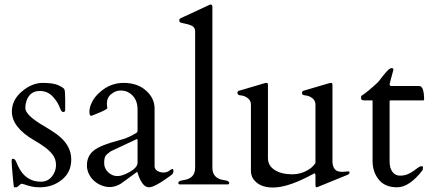

<svg xmlns="http://www.w3.org/2000/svg" viewBox="-20 -823 1925 857"><path d="M271 -334Q271 -323 263 -323Q255 -323 250 -335Q239 -367 215.5 -392Q192 -417 158 -417Q113 -417 98 -372Q93 -357 93 -341Q93 -325 113.5 -305Q134 -285 181 -257.5Q228 -230 249 -211Q298 -168 298 -111Q298 -54 256 -20.5Q214 13 158 13Q128 13 104 5Q80 -3 76.5 -3Q73 -3 65 5Q57 13 52 13H43Q41 13 36.5 -39.5Q32 -92 32 -102Q32 -112 33.5 -113Q35 -114 39 -114Q43 -114 45.5 -111.5Q48 -109 50 -105.5Q52 -102 53.5 -98Q55 -94 60 -83Q93 -12 162 -12Q193 -12 211.5 -35Q230 -58 230 -85.5Q230 -113 215.5 -132Q201 -151 179 -167Q157 -183 132 -197Q33 -255 33 -325Q33 -377 78 -415Q123 -453 170.5 -453Q218 -453 240.5 -442.5Q263 -432 267 -425Q271 -418 271 -379Z M744 -41Q671 13 645 13Q614 13 594 -52Q593 -57 592 -56Q531 -11 516 -1Q476 21 435.5 5.5Q395 -10 377 -46Q368 -64 368 -85Q368 -127 399 -151.5Q430 -176 516 -198Q545 -206 568 -218Q591 -230 592.5 -233.5Q594 -237 594 -240V-334Q594 -389 551 -412Q537 -419 517 -419Q497 -419 477 -403.5Q457 -388 457 -359L459 -340Q456 -334 424 -320.5Q392 -307 387 -306Q379 -306 379 -324.5Q379 -343 390 -366Q401 -389 422 -408Q470 -453 531.5 -453Q593 -453 631.5 -419Q670 -385 670 -338V-81Q670 -68 682 -60.5Q694 -53 709.5 -53Q725 -53 735.5 -61Q746 -69 750 -69Q754 -69 754 -58.5Q754 -48 744 -41ZM594 -97V-196Q594 -202 591.5 -202Q589 -202 588 -201L475 -148Q457 -136 451 -127Q445 -118 445 -94.5Q445 -71 463 -54Q481 -37 504 -37Q527 -37 560.5 -56.5Q594 -76 594 -97Z M980 -19Q1003 -16 1003 -7Q1003 -1 998 0H781Q776 -1 776 -7Q776 -16 799 -19Q851 -26 851 -74V-683Q851 -704 829 -711Q819 -715 808 -717Q797 -719 790.5 -721Q784 -723 782 -725Q780 -727 780 -732.5Q780 -738 787 -742L912 -800Q918 -803 919 -803Q928 -803 928 -792V-74Q928 -26 980 -19Z M1388 -43Q1386 -51 1382 -48.5Q1378 -46 1350 -32Q1259 14 1198 14Q1137 14 1110 -25Q1100 -40 1100 -62V-359Q1099 -374 1087 -384Q1072 -396 1056 -397Q1040 -398 1040 -407.5Q1040 -417 1047 -418L1159 -451Q1165 -453 1170.5 -453Q1176 -453 1176 -444V-117Q1176 -83 1206.5 -64Q1237 -45 1284 -45Q1331 -45 1369 -74Q1380 -83 1388 -95V-359Q1387 -374 1375 -384Q1360 -396 1344 -397Q1328 -398 1328 -407.5Q1328 -417 1335 -418L1447 -451Q1453 -453 1458.5 -453Q1464 -453 1464 -443V-96Q1467 -75 1476.5 -65.5Q1486 -56 1508 -56L1537 -58Q1540 -58 1540 -52.5Q1540 -47 1532 -43L1402 10Q1396 13 1392 13Q1388 13 1388 1Z M1722 -375Q1719 -375 1719 -371V-102Q1719 -72 1732 -55.5Q1745 -39 1765 -39Q1785 -39 1800 -45.5Q1815 -52 1826 -60Q1837 -68 1845.5 -74.5Q1854 -81 1861 -81Q1868 -81 1868 -78Q1868 -66 1865 -62Q1807 13 1752.5 13Q1698 13 1670.5 -21.5Q1643 -56 1643 -104V-375H1606Q1592 -375 1591.5 -384Q1591 -393 1594 -396Q1620 -412 1666 -455Q1671 -460 1679 -471Q1687 -482 1703 -500.5Q1719 -519 1727.5 -519Q1736 -519 1736 -512Q1736 -511 1719 -448Q1719 -439 1727 -439H1851Q1873 -439 1873 -378Q1873 -375 1869 -375Z"/></svg>

Font: Cardo
Style: Regular
Weight: 400
Designer: David J. Perry
Foundry: David J. Perry
Version: Version 1.0451